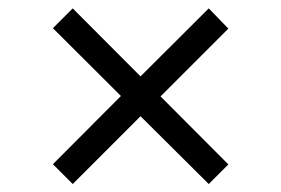

<svg xmlns="http://www.w3.org/2000/svg" viewBox="-20 -568 688 470"><path d="M158 -117.5 109.5 -166 276 -333 109.5 -499 158 -547.5 324 -381 491 -547.5 539 -498 373 -332 539 -165.5 491 -117.5 324 -283.5Z"/></svg>

Font: Geologica Light
Style: Regular
Weight: 300
Designer: Sindre Bremnes, Frode Helland
Foundry: Monokrom Skriftforlag AS
Version: Version 1.010; ttfautohint (v1.8.4.7-5d5b);gftools[0.9.28]